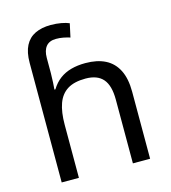

<svg xmlns="http://www.w3.org/2000/svg" viewBox="-113 -856 843 948"><g transform="rotate(-15 308.5 -382.5)"><path d="M85 -611Q85 -665 102.5 -699Q120 -733 153.5 -749Q187 -765 233 -765Q262 -765 286.5 -760.5Q311 -756 327 -749L312 -680Q296 -685 278.5 -688.5Q261 -692 241 -692Q207 -692 190 -671.5Q173 -651 173 -613V-535Q173 -513 171.5 -488Q170 -463 169 -452H174Q193 -483 218.5 -502Q244 -521 277 -530Q310 -539 350 -539Q410 -539 451.5 -518Q493 -497 515 -453.5Q537 -410 537 -343V0H449V-326Q449 -398 420 -431.5Q391 -465 331 -465Q273 -465 238.5 -443.5Q204 -422 188.5 -379Q173 -336 173 -271V0H85Z"/></g></svg>

Font: lguzrati25
Style: Book
Weight: 400
Designer: Jelle Bosma - Monotype Design Team, Universal Thirst
Foundry: Monotype Imaging Inc.
Version: Version 2.106